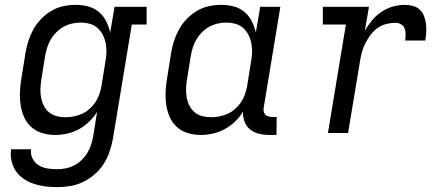

<svg xmlns="http://www.w3.org/2000/svg" viewBox="-20 -548 1840 791"><path d="M216 223Q191 223 167 220Q143 217 120 209.5Q97 202 78 189Q59 176 46 157.5Q33 139 27.5 115.5Q22 92 26 67H108Q105 87 114 105Q123 123 139.5 133Q156 143 175.5 146Q195 149 216 149Q233 149 251 145.5Q269 142 285.5 133.5Q302 125 316 111.5Q330 98 340 81.5Q350 65 355.5 47.5Q361 30 364 13L380 -87Q366 -65 346.5 -46Q327 -27 304 -15Q281 -3 256 2.5Q231 8 207 8Q179 8 153 0Q127 -8 108 -25.5Q89 -43 78.5 -67.5Q68 -92 64.5 -119Q61 -146 62.5 -174Q64 -202 69 -230L85 -330Q89 -355 97 -379.5Q105 -404 117.5 -427Q130 -450 149.5 -470Q169 -490 192 -503.5Q215 -517 240.5 -522.5Q266 -528 291 -528Q318 -528 343 -521.5Q368 -515 387 -499Q406 -483 417 -461Q428 -439 434 -414L452 -520H584V-447H523L445 25Q440 51 431 77.5Q422 104 407 127.5Q392 151 369.5 170.5Q347 190 321.5 202Q296 214 269 218.5Q242 223 216 223ZM250 -65Q267 -65 284.5 -68.5Q302 -72 318.5 -79.5Q335 -87 349 -99.5Q363 -112 373 -127Q383 -142 389 -159Q395 -176 398 -193L414 -293Q418 -313 418.5 -332Q419 -351 415.5 -369.5Q412 -388 403.5 -404.5Q395 -421 381.5 -433Q368 -445 349.5 -450Q331 -455 312 -455Q295 -455 277 -451Q259 -447 242.5 -438Q226 -429 212.5 -415.5Q199 -402 189.5 -386Q180 -370 174.5 -352.5Q169 -335 166 -318L150 -218Q147 -199 146.5 -180.5Q146 -162 149.5 -144.5Q153 -127 161 -111.5Q169 -96 182.5 -85Q196 -74 213.5 -69.5Q231 -65 250 -65Z M807 8Q779 8 753 0Q727 -8 708 -25.5Q689 -43 678.5 -67.5Q668 -92 664.5 -119Q661 -146 662.5 -174Q664 -202 669 -230L685 -330Q689 -355 697 -379.5Q705 -404 717.5 -427Q730 -450 749.5 -470Q769 -490 792 -503.5Q815 -517 840.5 -522.5Q866 -528 891 -528Q918 -528 943 -521.5Q968 -515 987 -499Q1006 -483 1017 -461Q1028 -439 1034 -414L1052 -520H1135L1067 -108Q1065 -99 1066 -91Q1067 -83 1072 -77Q1077 -71 1085.5 -68.5Q1094 -66 1103 -66H1120L1119 8H1090Q1068 8 1047 3Q1026 -2 1010.5 -14.5Q995 -27 987.5 -47Q980 -67 981 -88Q968 -66 948 -47Q928 -28 905 -15.5Q882 -3 856.5 2.5Q831 8 807 8ZM850 -65Q867 -65 884.5 -68.5Q902 -72 918.5 -79.5Q935 -87 949 -99.5Q963 -112 973 -127Q983 -142 989 -159Q995 -176 998 -193L1014 -293Q1018 -313 1018.5 -332Q1019 -351 1015.5 -369.5Q1012 -388 1003.5 -404.5Q995 -421 981.5 -433Q968 -445 949.5 -450Q931 -455 912 -455Q895 -455 877 -451Q859 -447 842.5 -438Q826 -429 812.5 -415.5Q799 -402 789.5 -386Q780 -370 774.5 -352.5Q769 -335 766 -318L750 -218Q747 -199 746.5 -180.5Q746 -162 749.5 -144.5Q753 -127 761 -111.5Q769 -96 782.5 -85Q796 -74 813.5 -69.5Q831 -65 850 -65Z M1331 0 1405 -447H1310V-520H1500L1483 -421Q1496 -444 1513 -464.5Q1530 -485 1552 -499.5Q1574 -514 1598.5 -521Q1623 -528 1647 -528Q1665 -528 1681.5 -523.5Q1698 -519 1709.5 -508Q1721 -497 1727 -481.5Q1733 -466 1735 -449.5Q1737 -433 1736 -415.5Q1735 -398 1732 -381H1649Q1651 -393 1651 -406Q1651 -419 1647 -430.5Q1643 -442 1632 -448Q1621 -454 1609 -454Q1590 -454 1570.5 -449Q1551 -444 1534.5 -432Q1518 -420 1506 -403.5Q1494 -387 1485 -369.5Q1476 -352 1471 -333Q1466 -314 1463 -295L1414 0Z"/></svg>

Font: Iosevka Etoile
Style: Italic
Weight: 400
Italic angle: -9°
Designer: Belleve Invis
Foundry: Belleve Invis
Version: Version 22.1.2; ttfautohint (v1.8.4)